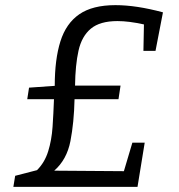

<svg xmlns="http://www.w3.org/2000/svg" viewBox="-20 -727 695 747"><path d="M32 0 39 -43 124 -65Q154 -95 167.5 -138.5Q181 -182 184.5 -233.5Q188 -285 190 -341H86L93 -386L193 -393Q193 -496 215 -566Q237 -636 288.5 -671.5Q340 -707 429 -707Q470 -707 516 -700Q562 -693 614 -679L585 -529H538L540 -632Q481 -645 437 -645Q369 -645 333.5 -615.5Q298 -586 285.5 -530Q273 -474 272 -394H449L441 -341H270Q268 -250 254 -178Q240 -106 191 -63L462 -61L495 -172H543L515 0Z"/></svg>

Font: Bitter
Style: Italic
Weight: 400
Italic angle: -9°
Designer: Sol Matas, and Bitter project Authors
Foundry: Sol Matas
Version: Version 2.001